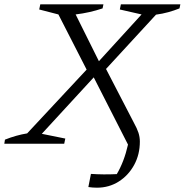

<svg xmlns="http://www.w3.org/2000/svg" viewBox="-42 -667 857 891"><path d="M-22 0 -19 -19Q34 -40 84 -48L360 -344L229 -600L140 -623L145 -647H438L434 -628Q404 -618 373 -611Q342 -604 309 -600L417 -383L615 -600L514 -623L519 -647H795L791 -628Q766 -618 739 -610.5Q712 -603 682 -599L450 -347L579 -98Q594 -71 600.5 -51Q607 -31 607 -10Q607 50 580.5 98.5Q554 147 509 175.5Q464 204 408 204Q388 204 368 201L380 140Q438 144 500 141Q517 112 530 78Q543 44 552 4L393 -308L152 -46L261 -24L256 0Z"/></svg>

Font: Piazzolla Light
Style: Italic
Weight: 300
Italic angle: -11.3°
Designer: Juan Pablo del Peral
Foundry: Huerta Tipografica
Version: Version 1.330